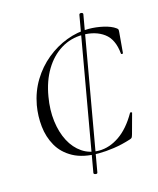

<svg xmlns="http://www.w3.org/2000/svg" viewBox="-123 -814 834 1014"><g transform="rotate(-15 293.5 -307.0)"><path d="M283.2 109Q282 116 271.7 114Q261.4 112 262.4 105L407.4 -722Q409.2 -727 414.7 -727.5Q420.2 -728 424.7 -725.5Q429.2 -723 428.2 -718ZM316.8 12.8Q231.8 12.8 177.8 -16.7Q123.8 -46.2 96.2 -95Q68.6 -143.8 62.5 -202Q56.4 -260.2 66.4 -317.8Q79.6 -390 115.3 -448.4Q151 -506.8 202.2 -548.7Q253.4 -590.6 313.2 -613.3Q373 -636 433.6 -636Q474.6 -636 515.1 -626.7Q555.6 -617.4 578.6 -600.6Q585.6 -595.8 586.6 -591.8Q587.6 -587.8 586.6 -576.8L577 -466Q576.2 -462.2 571.2 -462.2Q566.2 -462.2 566 -466Q558.6 -545.6 512.5 -579.7Q466.4 -613.8 395.8 -613.8Q330.8 -613.8 277.1 -580.7Q223.4 -547.6 187.3 -487.5Q151.2 -427.4 137.6 -346Q125.2 -274.8 133.2 -212.2Q141.2 -149.6 166 -102.2Q190.8 -54.8 230.7 -27.8Q270.6 -0.8 322.8 -0.8Q379.2 -0.8 433.6 -37.8Q488 -74.8 531.6 -151.2Q533.8 -154.4 538.7 -152.3Q543.6 -150.2 541.8 -147.4L512.4 -39.6Q508.6 -26.8 506 -22.7Q503.4 -18.6 494.4 -15.8Q446.8 -0.4 400.9 6.2Q355 12.8 316.8 12.8Z"/></g></svg>

Font: Cormorant Infant Light
Style: Italic
Weight: 300
Italic angle: -10°
Designer: Christian Thalmann (Catharsis Fonts)
Foundry: Catharsis Fonts
Version: Version 4.001